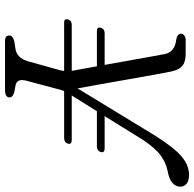

<svg xmlns="http://www.w3.org/2000/svg" viewBox="-24 -728 753 744"><g transform="rotate(90 352.0 -356.5)"><path d="M56 -244Q60 -258.5 77.5 -258.5H255Q254.5 -262.5 253.5 -267Q251 -280.5 246.8 -303.8Q242.5 -327 237.5 -356H100Q84 -356 88 -371Q92.5 -386 109.5 -386H232Q224 -431 215.5 -478Q207 -525 200.2 -563.2Q193.5 -601.5 190 -619Q182 -657.5 136.5 -663Q112 -666.5 111 -681.5Q111 -689.5 118 -694.8Q125 -700 136 -700H189.5Q220 -700 235.5 -687.2Q251 -674.5 257.5 -644.5Q262 -623.5 270 -578.5Q278 -533.5 287.8 -478.5Q297.5 -423.5 306.8 -370.8Q316 -318 323 -281L505.5 -580.5Q553 -656 587.2 -684.5Q621.5 -713 657.5 -713Q682 -713 693 -703Q704 -693 704 -680Q704 -661.5 689.2 -648.5Q674.5 -635.5 641 -629.5Q611.5 -623.5 583.8 -603.8Q556 -584 523.5 -536L430.5 -386H555Q574 -386 569.5 -371Q565 -356 546.5 -356H411.5L350.5 -258.5H522.5Q541.5 -258.5 537 -244Q533 -229 514 -229H333.5Q330 -221 327.5 -211L293.5 -83.5Q283.5 -46.5 310.5 -41L338.5 -35.5Q358 -30 358 -17.5Q358 0 329.5 0H138.5Q118 0 118 -16Q118 -30.5 141.5 -36L170 -40.5Q205 -46 217.5 -87.5L252 -211Q254.5 -220 255.5 -229H67.5Q51.5 -229 56 -244Z"/></g></svg>

Font: Fraunces 9pt S050 Light
Style: Italic
Weight: 300
Italic angle: -16°
Version: Version 1.000; ttfautohint (v1.8.3)